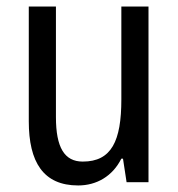

<svg xmlns="http://www.w3.org/2000/svg" viewBox="-20 -557 545 587"><path d="M434 -537H351V-253C351 -126 321 -63 233 -63C177 -63 151 -106 151 -199V-537H68V-186C68 -62 112 10 219 10C275 10 324 -18 351 -72H356L367 0H434Z"/></svg>

Font: Noto Sans Devanagari UI Condensed
Style: Regular
Weight: 400
Width: 3
Designer: Jelle Bosma - Monotype Design Team
Foundry: Monotype Imaging Inc.
Version: Version 2.004